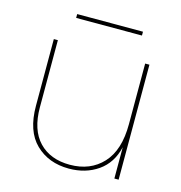

<svg xmlns="http://www.w3.org/2000/svg" viewBox="-103 -769 820 871"><g transform="rotate(15 307.0 -333.5)"><path d="M529 -540V0H509V-147Q491 -70 433.5 -30Q376 10 297 10Q202 10 141 -49Q80 -108 80 -227V-540H99V-225Q99 -119 152 -63.5Q205 -8 297 -8Q393 -8 451 -70.5Q509 -133 509 -255V-540ZM462 -677V-659H153V-677Z"/></g></svg>

Font: Fz Poppins Thin
Style: Regular
Weight: 100
Designer: Ninad Kale (Devanagari), Jonny Pinhorn (Latin)
Foundry: Indian Type Foundry
Version: Vit hóa bi Vntype.Com & FontZin.Com